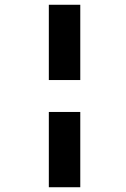

<svg xmlns="http://www.w3.org/2000/svg" viewBox="-20 -687 531 806"><path d="M317 -217V99H185V-217ZM185 -351V-667H317V-351Z"/></svg>

Font: Maven Pro Black
Style: Regular
Weight: 900
Designer: Joe Prince
Foundry: Joe Prince
Version: Version 2.103